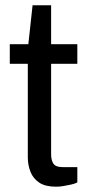

<svg xmlns="http://www.w3.org/2000/svg" viewBox="-20 -693 337 725"><path d="M192 12Q151 12 128 -3.5Q105 -19 95 -44.5Q85 -70 85 -99V-452H17V-526H87L103 -673H173V-526H272V-452H173V-112Q173 -87 182 -74.5Q191 -62 216 -62H272V-4Q262 1 248 4Q234 7 219.5 9.5Q205 12 192 12Z"/></svg>

Font: Archivo SemiBold
Style: Regular
Weight: 400
Version: Version 2.001